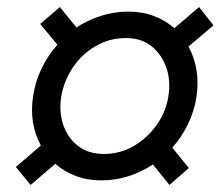

<svg xmlns="http://www.w3.org/2000/svg" viewBox="-20 -573 626 545"><path d="M67 -48 25 -99 96 -160Q62 -223 74 -300Q80 -341 98 -378.5Q116 -416 143 -446L94 -505L150 -553L197 -495Q229 -516 266.5 -528Q304 -540 344 -540Q384 -540 417 -527.5Q450 -515 475 -493L545 -553L586 -501L515 -441Q549 -378 538 -300Q532 -259 514 -221.5Q496 -184 469 -154L516 -96L461 -48L414 -106Q382 -85 345 -73Q308 -61 268 -61Q228 -61 195 -73.5Q162 -86 137 -108ZM154 -300Q147 -258 159 -220.5Q171 -183 200.5 -159.5Q230 -136 275 -136Q321 -136 359.5 -158.5Q398 -181 424.5 -218Q451 -255 458 -300Q465 -343 452.5 -380Q440 -417 411 -441Q382 -465 337 -465Q291 -465 252 -442.5Q213 -420 187.5 -382.5Q162 -345 154 -300Z"/></svg>

Font: Von Book
Style: Italic
Weight: 400
Version: Version 4.000; ttfautohint (v1.8.4.7-5d5b)